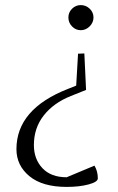

<svg xmlns="http://www.w3.org/2000/svg" viewBox="-20 -482 464 758"><path d="M44.9 106.9Q44.9 -51.3 248 -130.9L280.8 -144L288.1 -270L313 -271L319.8 -127L259.8 -103Q191.4 -75.7 152.6 -26.1Q113.8 23.4 113.8 90.8Q113.8 146 147.5 181.9Q181.2 217.8 243.2 217.8L353 171.9Q366.2 194.3 366.2 222.2Q366.2 236.3 329.8 246.1Q293.5 255.9 243.2 255.9Q147.5 255.9 96.2 213.6Q44.9 171.4 44.9 106.9ZM250 -413.1Q250 -433.1 264.4 -447.5Q278.8 -461.9 298.8 -461.9Q319.3 -461.9 334.2 -447.5Q349.1 -433.1 349.1 -413.1Q349.1 -393.1 334 -377.9Q318.8 -362.8 298.8 -362.8Q278.8 -362.8 264.4 -377.7Q250 -392.6 250 -413.1Z"/></svg>

Font: Dihjauti S
Style: Bold
Weight: 700
Designer: T. Christopher White
Version: Version 3.0.0